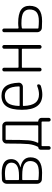

<svg xmlns="http://www.w3.org/2000/svg" viewBox="905 -1475 690 2540"><g transform="rotate(-90 1250.0 -205.0)"><path d="M137.7 -248V-49.8Q137.7 -41 147.5 -41Q194.3 -36.1 236.3 -36.1Q326.2 -36.1 357.9 -67.9Q389.6 -99.6 389.6 -150.4Q389.6 -203.1 346.2 -229.5Q302.7 -255.9 203.1 -255.9H147.5Q137.7 -255.9 137.7 -248ZM137.7 -469.7V-307.6Q137.7 -298.8 147.5 -298.8H199.2Q368.2 -298.8 368.2 -399.4Q368.2 -484.4 224.6 -484.4Q187.5 -484.4 146.5 -478.5Q137.7 -476.6 137.7 -469.7ZM146.5 3.9Q122.1 2.9 105.5 -15.6Q88.9 -34.2 88.9 -58.6V-460.9Q88.9 -485.4 105.5 -504.4Q122.1 -523.4 146.5 -524.4Q188.5 -527.3 230.5 -527.3Q415 -527.3 415 -403.3Q415 -308.6 307.6 -281.2Q306.6 -281.2 306.6 -280.3Q306.6 -279.3 307.6 -279.3Q437.5 -253.9 438.5 -147.5Q438.5 6.8 235.4 6.8Q191.4 6.8 146.5 3.9Z M630.9 -50.8Q629.9 -48.8 631.3 -46.4Q632.8 -43.9 635.7 -43.9H852.5Q861.3 -43.9 862.3 -51.8V-467.8Q862.3 -475.6 852.5 -475.6H677.7Q669.9 -475.6 669.9 -468.8Q669.9 -240.2 663.6 -171.9Q657.2 -103.5 630.9 -50.8ZM539.1 95.7V-11.7Q539.1 -24.4 548.3 -34.2Q557.6 -43.9 571.3 -43.9Q576.2 -43.9 577.1 -46.9Q606.4 -102.5 613.8 -171.4Q621.1 -240.2 621.1 -463.9Q621.1 -487.3 638.2 -503.4Q655.3 -519.5 677.7 -519.5H855.5Q878.9 -519.5 895 -502.9Q911.1 -486.3 911.1 -462.9V-49.8Q911.1 -43.9 918 -43.9Q935.5 -43.9 948.2 -31.2Q960.9 -18.6 960.9 -1V94.7Q960.9 105.5 953.6 112.8Q946.3 120.1 936 120.1Q925.8 120.1 918.9 113.3Q912.1 106.4 912.1 94.7V8.8Q912.1 0 903.3 0H595.7Q586.9 0 586.9 8.8V95.7Q586.9 105.5 580.1 112.8Q573.2 120.1 563 120.1Q552.7 120.1 545.9 113.3Q539.1 106.4 539.1 95.7Z M1253.9 -486.3Q1187.5 -486.3 1154.8 -442.4Q1122.1 -398.4 1118.2 -297.9Q1118.2 -290 1126 -290H1368.2Q1377 -290 1377 -298.8Q1374 -402.3 1341.3 -444.3Q1308.6 -486.3 1253.9 -486.3ZM1268.6 9.8Q1066.4 9.8 1067.4 -259.8Q1067.4 -399.4 1113.3 -464.8Q1159.2 -530.3 1253.9 -530.3Q1335.9 -530.3 1378.4 -475.6Q1420.9 -420.9 1425.8 -302.7Q1426.8 -279.3 1409.7 -263.2Q1392.6 -247.1 1369.1 -247.1H1126Q1118.2 -247.1 1118.2 -238.3Q1122.1 -131.8 1159.7 -83Q1197.3 -34.2 1271.5 -34.2Q1322.3 -34.2 1380.9 -57.6Q1388.7 -60.5 1396.5 -56.2Q1404.3 -51.8 1404.3 -43Q1404.3 -16.6 1380.9 -8.8Q1320.3 9.8 1268.6 9.8Z M1575.2 -24.4V-496.1Q1575.2 -505.9 1582.5 -512.7Q1589.8 -519.5 1600.1 -519.5Q1610.4 -519.5 1617.2 -512.7Q1624 -505.9 1624 -496.1V-314.5Q1624 -305.7 1631.8 -304.7H1867.2Q1875 -304.7 1875 -314.5V-495.1Q1875 -505.9 1882.3 -512.7Q1889.6 -519.5 1899.9 -519.5Q1910.2 -519.5 1917.5 -512.7Q1924.8 -505.9 1924.8 -495.1V-25.4Q1924.8 -14.6 1917.5 -7.3Q1910.2 0 1899.9 0Q1889.6 0 1882.3 -6.8Q1875 -13.7 1875 -25.4V-252.9Q1875 -260.7 1867.2 -260.7H1631.8Q1624 -260.7 1624 -252.9V-24.4Q1624 -14.6 1617.2 -7.3Q1610.4 0 1600.1 0Q1589.8 0 1582.5 -6.8Q1575.2 -13.7 1575.2 -24.4Z M2142.6 -252V-49.8Q2142.6 -41 2152.3 -41Q2199.2 -36.1 2241.2 -36.1Q2321.3 -36.1 2357.9 -65.9Q2394.5 -95.7 2394.5 -160.2Q2394.5 -210 2356.9 -238.3Q2319.3 -266.6 2209 -266.6Q2180.7 -266.6 2151.4 -261.7Q2142.6 -259.8 2142.6 -252ZM2151.4 3.9Q2127 2.9 2110.4 -15.6Q2093.8 -34.2 2093.8 -58.6V-496.1Q2093.8 -505.9 2101.1 -512.7Q2108.4 -519.5 2119.1 -519.5Q2129.9 -519.5 2136.2 -512.7Q2142.6 -505.9 2142.6 -496.1V-313.5Q2142.6 -310.5 2145.5 -307.1Q2148.4 -303.7 2151.4 -304.7Q2184.6 -309.6 2214.8 -309.6Q2335 -309.6 2389.2 -272.5Q2443.4 -235.4 2443.4 -159.2Q2443.4 -74.2 2393.6 -33.7Q2343.8 6.8 2240.2 6.8Q2196.3 6.8 2151.4 3.9Z"/></g></svg>

Font: Rounded Mgen+ 1m light
Style: Regular
Weight: 200
Designer: [Source Han Sans]
Ryoko NISHIZUKA  (kana & ideographs); Paul D. Hunt (Latin, Greek & Cyrillic); Wenlong ZHANG  (bopomofo
Version: Version 1.059.20150602